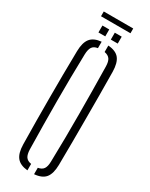

<svg xmlns="http://www.w3.org/2000/svg" viewBox="-245 -999 816 1047"><g transform="rotate(30 163.0 -475.0)"><path d="M141.5 5Q94 0.5 73 -25.8Q52 -52 51 -106Q49.5 -183 49 -255.8Q48.5 -328.5 48.5 -399.8Q48.5 -471 49 -543.5Q49.5 -616 51 -693.5Q52 -748 73 -774.2Q94 -800.5 141.5 -805V-764.5Q117.5 -761 107.2 -745.8Q97 -730.5 96 -699Q94 -623 93.2 -549.5Q92.5 -476 92.5 -402.8Q92.5 -329.5 93.5 -254.5Q94.5 -179.5 96 -100.5Q97 -69.5 107.2 -54.5Q117.5 -39.5 141.5 -35.5ZM183.5 5V-35.5Q207.5 -39.5 218 -54.5Q228.5 -69.5 229 -100.5Q231 -179.5 231.8 -254.5Q232.5 -329.5 232.2 -402.8Q232 -476 231.2 -549.5Q230.5 -623 229 -699Q228.5 -730.5 218 -745.2Q207.5 -760 183.5 -764.5V-805Q232.5 -801.5 253.5 -775Q274.5 -748.5 275.5 -693.5Q276.5 -616 276.8 -543.2Q277 -470.5 277 -399.5Q277 -328.5 276.8 -255.8Q276.5 -183 275.5 -106Q274.5 -51.5 253.5 -25.2Q232.5 1 183.5 5ZM179 -840V-883.5H222.5V-840ZM101 -840V-883.5H144V-840ZM69 -953.5H254.5V-923.5H69Z"/></g></svg>

Font: Big Shoulders Stencil Display Thin Light
Style: Regular
Weight: 300
Version: Version 2.001